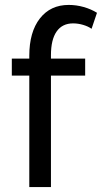

<svg xmlns="http://www.w3.org/2000/svg" viewBox="-20 -760 414 780"><path d="M99 0V-453H28V-522H99V-533Q99 -630 142 -685Q185 -740 259 -740Q290 -740 320 -731.5Q350 -723 374 -708L352 -643Q338 -653 317.5 -659Q297 -665 277 -665Q233 -665 210 -632Q187 -599 187 -536V-522H326V-453H187V0Z"/></svg>

Font: IngvarSans
Style: Regular
Weight: 500
Version: Version 3.000